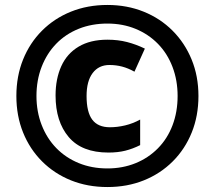

<svg xmlns="http://www.w3.org/2000/svg" viewBox="-20 -744 866 774"><path d="M417 -129Q310 -129 257 -191.5Q204 -254 204 -359Q204 -426 227 -477Q250 -528 297 -556Q344 -584 413 -584Q456 -584 492.5 -574.5Q529 -565 564 -548L522 -455Q497 -469 472.5 -475.5Q448 -482 421 -482Q378 -482 353.5 -449.5Q329 -417 329 -357Q329 -292 352 -261.5Q375 -231 423 -231Q453 -231 484.5 -238.5Q516 -246 545 -262V-159Q515 -144 485 -136.5Q455 -129 417 -129ZM413 10Q333 10 266 -17Q199 -44 149.5 -93.5Q100 -143 73 -210Q46 -277 46 -357Q46 -437 73 -504Q100 -571 149.5 -620.5Q199 -670 266 -697Q333 -724 413 -724Q492 -724 559 -697Q626 -670 675.5 -620.5Q725 -571 752.5 -504Q780 -437 780 -357Q780 -277 753 -210Q726 -143 676.5 -93.5Q627 -44 560 -17Q493 10 413 10ZM413 -65Q474 -65 526 -86Q578 -107 616.5 -146Q655 -185 675.5 -239Q696 -293 696 -357Q696 -420 675.5 -474Q655 -528 617 -567Q579 -606 527 -627.5Q475 -649 413 -649Q350 -649 297.5 -628Q245 -607 207 -568Q169 -529 148 -475Q127 -421 127 -357Q127 -294 148 -240Q169 -186 207 -147Q245 -108 297.5 -86.5Q350 -65 413 -65Z"/></svg>

Font: Noto Sans Syriac Eastern ExtraBold
Style: Regular
Weight: 800
Designer: Patrick Giasson and the Monotype Design Team
Foundry: Monotype Imaging Inc.
Version: Version 3.001